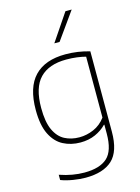

<svg xmlns="http://www.w3.org/2000/svg" viewBox="-149 -889 873 1200"><g transform="rotate(-15 287.5 -289.0)"><path d="M251.5 230Q216 230 172.2 223Q128.5 216 93 202.5V168.5Q136.5 183.5 175.8 190.2Q215 197 252.5 197Q352.5 197 401 152.8Q449.5 108.5 449.5 -2.5V-60H446.5Q417.5 -29.5 374.5 -10.2Q331.5 9 277.5 9Q216.5 9 167 -16.8Q117.5 -42.5 88.2 -101.5Q59 -160.5 59 -259Q59 -406 127.5 -477Q196 -548 327.5 -548Q407 -548 483.5 -525.5V-5.5Q483.5 121.5 425 175.8Q366.5 230 251.5 230ZM279.5 -24Q326.5 -24 372 -43.5Q417.5 -63 449.5 -106V-500Q425.5 -506.5 393.2 -510.8Q361 -515 324.5 -515Q211.5 -515 153.2 -454.8Q95 -394.5 95 -263Q95 -172 119.2 -119.8Q143.5 -67.5 185.2 -45.8Q227 -24 279.5 -24ZM279 -632 398 -808H438.5L313 -632Z"/></g></svg>

Font: Encode Sans Semi Expanded Thin
Style: Regular
Weight: 100
Width: 6
Designer: Multiple Designers
Foundry: Impallari Type
Version: Version 3.000; ttfautohint (v1.8.3) -l 8 -r 50 -G 200 -x 14 